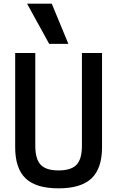

<svg xmlns="http://www.w3.org/2000/svg" viewBox="-20 -1020 640 1050"><path d="M300 10Q177 10 120 -44.5Q63 -99 63 -215V-730H173V-223Q173 -150 202.5 -119Q232 -88 300 -88Q369 -88 398.5 -119Q428 -150 428 -223V-730H538V-215Q538 -99 480.5 -44.5Q423 10 300 10ZM249 -780 128 -1000H263L354 -780Z"/></svg>

Font: M PLUS Code Latin Expanded Medium
Style: Regular
Weight: 500
Width: 7
Designer: Coji Morishita
Foundry: UNDERFOREST DESIGN
Version: Version 1.002; ttfautohint (v1.8.3)